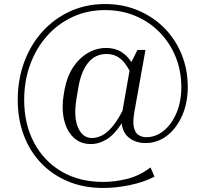

<svg xmlns="http://www.w3.org/2000/svg" viewBox="-20 -710 1016 953"><path d="M747 167Q692 195 623.5 209Q555 223 493 223Q396 223 318 190.5Q240 158 184 99.5Q128 41 98 -39Q68 -119 68 -214Q68 -315 100 -401.5Q132 -488 190 -552.5Q248 -617 327.5 -653.5Q407 -690 502 -690Q590 -690 665 -658.5Q740 -627 795.5 -571Q851 -515 881.5 -440Q912 -365 912 -278Q912 -200 884.5 -137Q857 -74 809.5 -37Q762 0 702 0Q655 0 622 -25Q589 -50 584 -98Q549 -43 510.5 -19Q472 5 431 5Q378 5 343.5 -29Q309 -63 297 -120Q285 -177 297 -246L301 -268Q313 -331 343 -376.5Q373 -422 416 -447Q459 -472 507 -472Q549 -472 579.5 -454Q610 -436 632 -402Q640 -417 647.5 -432.5Q655 -448 662 -462H702L647 -155Q638 -103 645 -76Q652 -49 669 -39Q686 -29 706 -29Q753 -29 792.5 -61Q832 -93 856 -149.5Q880 -206 880 -278Q880 -359 851.5 -428.5Q823 -498 772 -550Q721 -602 652 -631Q583 -660 502 -660Q414 -660 340.5 -626Q267 -592 213 -531Q159 -470 129.5 -389Q100 -308 100 -214Q100 -95 148.5 -3Q197 89 285 141Q373 193 493 193Q549 193 610.5 178Q672 163 727 121ZM359 -216Q345 -128 367.5 -76.5Q390 -25 436 -25Q460 -25 484 -36.5Q508 -48 534 -77Q560 -106 588 -160L623 -359Q601 -401 574 -421.5Q547 -442 509 -442Q452 -442 417 -398Q382 -354 369 -276Z"/></svg>

Font: Inria Serif Light
Style: Regular
Weight: 300
Designer: Black Foundry Team
Foundry: Black Foundry
Version: Version 1.000; ttfautohint (v1.8.3)